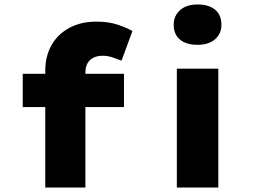

<svg xmlns="http://www.w3.org/2000/svg" viewBox="-20 -841 1164 861"><path d="M183 0V-524Q183 -589 211 -638.5Q239 -688 291 -716Q343 -744 412 -744Q466 -744 505.5 -731Q545 -718 574 -702L525 -569Q509 -575 486.5 -583Q464 -591 441 -591Q415 -591 397.5 -581.5Q380 -572 371.5 -555.5Q363 -539 363 -516V0H273Q243 0 220.5 0Q198 0 183 0ZM82 -361V-510H536V-361ZM773 0V-533H959V0ZM866 -640Q815 -640 787 -663.5Q759 -687 759 -730Q759 -770 787.5 -795.5Q816 -821 866 -821Q916 -821 944.5 -797.5Q973 -774 973 -730Q973 -690 944.5 -665Q916 -640 866 -640Z"/></svg>

Font: Lexend Mega ExtraBold
Style: Regular
Weight: 800
Designer: Bonnie Shaver-Troup, Thomas Jockin
Foundry: Lexend
Version: Version 1.007